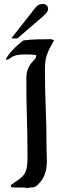

<svg xmlns="http://www.w3.org/2000/svg" viewBox="-20 -953 300 970"><path d="M99 -749Q131 -753 166.5 -754Q202 -755 234 -755Q245 -755 253 -749Q241 -728 232.5 -711.5Q224 -695 218 -679Q212 -663 209.5 -644.5Q207 -626 207 -601Q207 -504 211 -408Q215 -312 215 -215Q215 -185 216.5 -159Q218 -133 215 -109Q212 -85 202 -62.5Q192 -40 169 -18Q156 -6 145 -6.5Q134 -7 119 -3Q98 -7 77 -5.5Q56 -4 35 -8V-18Q60 -36 76.5 -47.5Q93 -59 102.5 -73Q112 -87 115.5 -107Q119 -127 119 -161Q119 -260 116 -357.5Q113 -455 113 -553Q113 -586 121 -604.5Q129 -623 138 -634Q147 -645 155 -653Q163 -661 163 -675Q137 -678 112 -678Q80 -678 65 -674.5Q50 -671 42.5 -666.5Q35 -662 29.5 -657.5Q24 -653 10 -650Q10 -658 21 -673Q32 -688 47 -703.5Q62 -719 76.5 -731.5Q91 -744 99 -749ZM200 -873 68 -759H37L154 -908Q165 -923 174.5 -928Q184 -933 196 -933Q208 -933 215.5 -926Q223 -919 223 -907Q223 -900 217.5 -892Q212 -884 200 -873Z"/></svg>

Font: Augsburger Schrift CAT
Style: Regular
Weight: 400
Designer: Peter Wiegel nach Roos&Junge Offenbach
Foundry: CAT-Fonts, Peter Wiegel
Version: Version 1.000